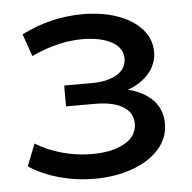

<svg xmlns="http://www.w3.org/2000/svg" viewBox="-44 -581 633 633"><g transform="rotate(-5 272.0 -265.0)"><path d="M462 -231C442.7 -251.7 415.3 -266.7 380 -276C409.3 -286.7 432.7 -302.3 450 -323C467.3 -343.7 476 -367 476 -393C476 -421 466.3 -446 447 -468C427.7 -490 401 -507 367 -519C333 -531 294.7 -537 252 -537C181.3 -537 113.7 -520.7 49 -488L75 -414C133.7 -441.3 189.3 -455 242 -455C283.3 -455 316.2 -448.3 340.5 -435C364.8 -421.7 377 -403 377 -379C377 -357 366.7 -339.7 346 -327C325.3 -314.3 297 -308 261 -308H171V-239H268C307.3 -239 337.8 -232.3 359.5 -219C381.2 -205.7 392 -186.7 392 -162C392 -135.3 378.5 -114.2 351.5 -98.5C324.5 -82.8 288.3 -75 243 -75C209.7 -75 176.7 -79.5 144 -88.5C111.3 -97.5 82.3 -110 57 -126L28 -53C57.3 -33.7 90.8 -18.8 128.5 -8.5C166.2 1.8 204.7 7 244 7C290.7 7 332.8 0.2 370.5 -13.5C408.2 -27.2 437.7 -46.2 459 -70.5C480.3 -94.8 491 -122.7 491 -154C491 -184.7 481.3 -210.3 462 -231Z"/></g></svg>

Font: ICO Headline
Style: Regular
Weight: 500
Designer: Julieta Ulanovsky
Foundry: Julieta Ulanovsky
Version: Version 7.200